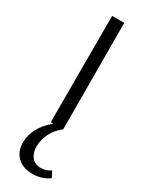

<svg xmlns="http://www.w3.org/2000/svg" viewBox="-243 -699 796 1029"><g transform="rotate(30 154.5 -184.5)"><path d="M271 257Q227 289 169 289Q109 289 75 256Q41 223 41 166Q41 124 63.5 80.5Q86 37 132 0H116V-658H191L193 0H192Q153 31 134 70.5Q115 110 115 151Q115 190 135 214.5Q155 239 192 239Q225 239 252 220Z"/></g></svg>

Font: Ysabeau SC
Style: Regular
Weight: 400
Designer: Christian Thalmann (Catharsis Fonts)
Version: Version 0.003